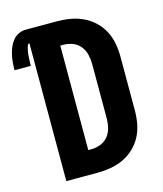

<svg xmlns="http://www.w3.org/2000/svg" viewBox="-154 -817 765 900"><g transform="rotate(-15 228.0 -367.5)"><path d="M56 0V-669Q50 -669 47.5 -663.5Q45 -658 43.5 -652.5Q42 -647 41 -642Q40 -637 39 -631.5Q38 -626 37.5 -620.5Q37 -615 36.5 -609.5Q36 -604 36 -598.5Q36 -593 35.5 -587.5Q35 -582 35 -576.5Q35 -571 35 -565H-44Q-44 -583 -42.5 -601.5Q-41 -620 -37 -638Q-33 -656 -26 -673Q-19 -690 -7.5 -704.5Q4 -719 21 -727Q38 -735 56 -735H207Q240 -735 272 -729.5Q304 -724 333 -710.5Q362 -697 386 -674.5Q410 -652 425 -623.5Q440 -595 446 -563Q452 -531 452 -499V-237Q452 -204 446 -172Q440 -140 425 -111.5Q410 -83 386 -60.5Q362 -38 333 -24.5Q304 -11 272 -5.5Q240 0 207 0ZM193 -114H208Q231 -114 253 -122.5Q275 -131 289.5 -149Q304 -167 309.5 -190Q315 -213 315 -237V-499Q315 -522 309.5 -545Q304 -568 289.5 -586Q275 -604 253 -612.5Q231 -621 207 -621H193Z"/></g></svg>

Font: Iosevka SS18 Heavy
Style: Regular
Weight: 900
Monospace: yes
Designer: Belleve Invis
Foundry: Belleve Invis
Version: Version 25.1.1; ttfautohint (v1.8.4)